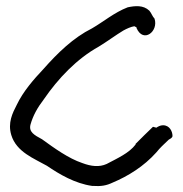

<svg xmlns="http://www.w3.org/2000/svg" viewBox="-20 -650 601 630"><path d="M17 -207C34 -151 92 -130 134 -106C175 -78 226 -48 282 -40H283C312 -38 329 -41 350 -51C400 -72 452 -104 493 -150C505 -165 518 -177 534 -192C540 -195 546 -199 546 -204C546 -218 537 -239 515 -239C506 -239 499 -235 493 -231L482 -234C463 -216 444 -197 425 -178V-176C404 -148 366 -131 330 -112C306 -101 279 -104 250 -115C205 -130 158 -164 118 -193C92 -207 74 -217 80 -241C88 -270 103 -297 123 -323C171 -393 232 -457 304 -497C332 -514 360 -535 385 -550C396 -556 409 -562 421 -564C423 -562 426 -562 428 -560V-558C450 -507 501 -547 487 -589C480 -596 477 -607 470 -615C450 -634 423 -631 399 -626C355 -609 320 -579 282 -557C220 -526 169 -476 123 -424C90 -389 56 -350 35 -306C21 -279 5 -247 17 -207Z"/></svg>

Font: Stray Cat
Style: ExBdCn
Weight: 800
Version: Version 1.0